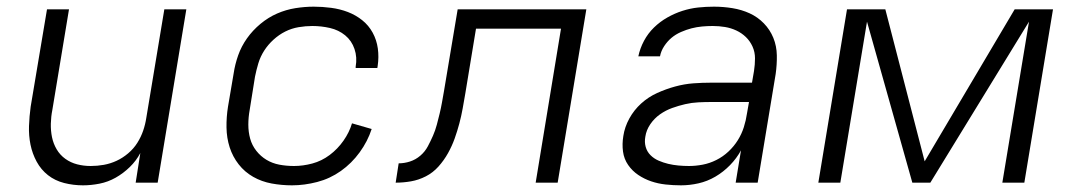

<svg xmlns="http://www.w3.org/2000/svg" viewBox="-20 -548 3240 576"><path d="M229 8Q200 8 172.5 1Q145 -6 124 -22.5Q103 -39 90 -63Q77 -87 71.5 -114Q66 -141 67 -170Q68 -199 72 -228L121 -520H187L137 -218Q133 -198 132.5 -177Q132 -156 136 -136.5Q140 -117 150 -100Q160 -83 176 -71.5Q192 -60 211.5 -55Q231 -50 252 -50Q272 -50 291.5 -53.5Q311 -57 329.5 -65.5Q348 -74 364.5 -88Q381 -102 392 -119.5Q403 -137 409.5 -156Q416 -175 419 -195L473 -520H539L453 0H387L401 -89Q389 -66 369.5 -47Q350 -28 327 -15Q304 -2 278.5 3Q253 8 229 8Z M856 8Q825 8 795 2.5Q765 -3 739.5 -17.5Q714 -32 696 -55Q678 -78 669 -106Q660 -134 659.5 -165.5Q659 -197 664 -228L681 -328Q685 -355 694.5 -382Q704 -409 721 -433Q738 -457 761.5 -476.5Q785 -496 811.5 -507.5Q838 -519 866 -523.5Q894 -528 921 -528Q947 -528 973.5 -524.5Q1000 -521 1023.5 -512Q1047 -503 1066.5 -487.5Q1086 -472 1098 -450Q1110 -428 1113.5 -402.5Q1117 -377 1113 -350L1112 -344H1047V-348Q1052 -376 1043.5 -401Q1035 -426 1015.5 -442Q996 -458 970 -464Q944 -470 917 -470Q897 -470 876 -466.5Q855 -463 836 -453.5Q817 -444 800.5 -429Q784 -414 772.5 -396Q761 -378 755 -358Q749 -338 745 -318L729 -218Q725 -196 725 -174Q725 -152 730.5 -132Q736 -112 749 -95.5Q762 -79 779.5 -68.5Q797 -58 818 -54Q839 -50 862 -50Q889 -50 917 -57.5Q945 -65 969 -83Q993 -101 1010.5 -126Q1028 -151 1036 -178L1095 -161Q1083 -124 1059 -91Q1035 -58 1002.5 -35Q970 -12 931.5 -2Q893 8 856 8Z M1587 0 1663 -462H1408L1376 -268Q1372 -245 1368 -222.5Q1364 -200 1358 -177.5Q1352 -155 1344 -132.5Q1336 -110 1324 -88.5Q1312 -67 1295.5 -48.5Q1279 -30 1257.5 -19Q1236 -8 1213 -4Q1190 0 1167 0L1176 -58Q1193 -58 1210 -63.5Q1227 -69 1241 -81Q1255 -93 1263.5 -109Q1272 -125 1279 -141Q1286 -157 1290.5 -174Q1295 -191 1299 -207.5Q1303 -224 1306 -241Q1309 -258 1312 -275L1353 -520H1739L1653 0Z M2023 8Q2000 8 1977 5.5Q1954 3 1933.5 -4Q1913 -11 1895 -23Q1877 -35 1864.5 -53Q1852 -71 1849 -93.5Q1846 -116 1850 -140Q1854 -167 1868 -192.5Q1882 -218 1903.5 -237.5Q1925 -257 1951.5 -269Q1978 -281 2005.5 -288.5Q2033 -296 2060 -298Q2087 -300 2114 -300H2236L2242 -335Q2245 -354 2245 -373Q2245 -392 2237.5 -408.5Q2230 -425 2217.5 -437Q2205 -449 2189 -456.5Q2173 -464 2155 -467Q2137 -470 2118 -470Q2102 -470 2086 -468.5Q2070 -467 2054.5 -463Q2039 -459 2023 -452Q2007 -445 1994.5 -434.5Q1982 -424 1972.5 -409.5Q1963 -395 1960 -379H1895Q1900 -403 1912 -425.5Q1924 -448 1942 -465.5Q1960 -483 1982 -495.5Q2004 -508 2027.5 -515.5Q2051 -523 2074.5 -525.5Q2098 -528 2122 -528Q2150 -528 2177.5 -523.5Q2205 -519 2229 -508Q2253 -497 2271.5 -478Q2290 -459 2300 -434.5Q2310 -410 2310.5 -382Q2311 -354 2307 -326L2253 0H2187L2203 -97Q2190 -73 2170 -52.5Q2150 -32 2126 -18Q2102 -4 2075.5 2Q2049 8 2023 8ZM2047 -50Q2067 -50 2088 -54Q2109 -58 2129 -68Q2149 -78 2165.5 -93.5Q2182 -109 2193.5 -127.5Q2205 -146 2211.5 -166.5Q2218 -187 2221 -208L2227 -242H2114Q2095 -242 2075 -241Q2055 -240 2035.5 -235.5Q2016 -231 1996.5 -224Q1977 -217 1960 -205Q1943 -193 1931 -175.5Q1919 -158 1916 -138Q1913 -122 1917 -107.5Q1921 -93 1931.5 -82.5Q1942 -72 1956 -66Q1970 -60 1984.5 -56.5Q1999 -53 2015 -51.5Q2031 -50 2047 -50Z M2771 0H2717L2581 -483L2501 0H2435L2521 -520H2636L2754 -64L3024 -520H3139L3053 0H2987L3067 -483Z"/></svg>

Font: Iosevka Aile Light
Style: Italic
Weight: 300
Italic angle: -9°
Designer: Belleve Invis
Foundry: Belleve Invis
Version: Version 31.1.0; ttfautohint (v1.8.4)